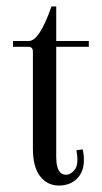

<svg xmlns="http://www.w3.org/2000/svg" viewBox="-20 -558 313 590"><path d="M152.8 -538.1V-432.1H252.9V-414.1H152.8V-75.2Q152.8 -21 183.1 -21Q197.3 -21 210 -37.1Q222.7 -53.2 214.8 -96.2L233.9 -99.1Q237.8 -84 237.8 -65.9Q237.8 -29.8 216.3 -8.8Q195.3 12.2 160.2 12.2Q125 11.7 103 -16.6Q81.1 -44.9 81.1 -102.1V-399.9Q81.1 -414.1 66.9 -414.1H20V-432.1H68.8Q101.1 -432.1 138.2 -538.1Z"/></svg>

Font: Arapey-Regular
Style: Regular
Weight: 400
Designer: Eduardo Rodriguez Tunni
Foundry: Eduardo Rodriguez Tunni
Version: Version 1.002